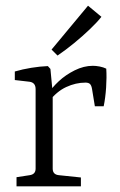

<svg xmlns="http://www.w3.org/2000/svg" viewBox="-20 -654 423 674"><path d="M151 -327Q162 -346 186 -368.5Q210 -391 242 -407Q274 -423 306 -423Q317 -423 330 -420.5Q343 -418 353 -413Q355 -383 352.5 -346.5Q350 -310 344 -281H313L303 -342Q301 -354 296 -359Q291 -364 280 -364Q246 -364 212.5 -348.5Q179 -333 152 -298ZM165 -328V-62Q165 -41 187 -39L264 -31V0H38V-32L84 -39Q105 -42 105 -62V-341Q105 -364 84 -367L32 -373V-403Q59 -411 90 -416Q121 -421 148 -422L157 -412ZM161 -480 289 -634 336 -595Q322 -577 296 -552Q270 -527 240 -502.5Q210 -478 182 -459Z"/></svg>

Font: Yrsa Light
Style: Regular
Weight: 300
Designer: Anna Giedrys (Yrsa+Rasa design), David Brezina (Yrsa art-direction, Rasa art-direction, design)
Foundry: Rosetta Type Foundry
Version: Version 2.004